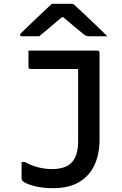

<svg xmlns="http://www.w3.org/2000/svg" viewBox="-20 -965 640 1005"><path d="M252 -80Q321 -80 354 -113Q389 -148 389 -226V-604H140Q129 -604 129 -615V-700H490Q501 -700 501 -689V-232Q501 -159 475 -102Q449 -45 395 -12.5Q341 20 258 20Q201 20 156.5 8Q112 -4 98 -18Q93 -22 93 -31V-117H110Q178 -80 252 -80ZM251 -945H352Q360 -945 365.5 -942Q371 -939 385 -925Q396 -915 423 -889.5Q450 -864 482.5 -833Q515 -802 542 -775H448Q437 -775 432 -777Q427 -779 419 -785Q405 -796 378 -818.5Q351 -841 311 -875H304Q266 -843 237 -818.5Q208 -794 185 -775H96Q85 -775 85 -782Q85 -786 88.5 -790Q92 -794 107 -808Q124 -825 151.5 -851Q179 -877 206.5 -903Q234 -929 251 -945Z"/></svg>

Font: Recursive Mn Lnr St Med
Style: Regular
Weight: 500
Monospace: yes
Version: Version 1.079;hotconv 1.0.112;makeotfexe 2.5.65598; ttfautoh